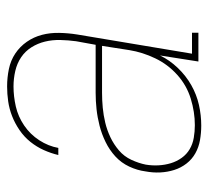

<svg xmlns="http://www.w3.org/2000/svg" viewBox="-43 -535 586 540"><g transform="rotate(-90 250.0 -265.0)"><path d="M167 8Q146 8 126 4.5Q106 1 89 -8.5Q72 -18 60 -33.5Q48 -49 42 -68Q36 -87 35 -107.5Q34 -128 38 -149Q41 -172 51.5 -194.5Q62 -217 80 -233.5Q98 -250 120.5 -261Q143 -272 166.5 -278Q190 -284 213 -286.5Q236 -289 259 -289H394L404 -344Q407 -366 407.5 -388.5Q408 -411 403 -431.5Q398 -452 387 -469.5Q376 -487 359 -498.5Q342 -510 320.5 -515Q299 -520 277 -520Q249 -520 220.5 -513.5Q192 -507 167 -490Q142 -473 125.5 -447.5Q109 -422 104 -394H84Q89 -415 98 -435Q107 -455 121 -472.5Q135 -490 154 -503Q173 -516 193.5 -524Q214 -532 235 -535Q256 -538 277 -538Q302 -538 326 -533Q350 -528 369.5 -515Q389 -502 402.5 -482.5Q416 -463 422 -440Q428 -417 427.5 -391.5Q427 -366 423 -341L369 -18H428V0H347L364 -108Q351 -81 329 -58Q307 -35 280.5 -20Q254 -5 225 1.5Q196 8 167 8ZM168 -10Q205 -10 242.5 -21.5Q280 -33 309.5 -59.5Q339 -86 356 -121.5Q373 -157 379 -194L391 -271H259Q238 -271 217 -269Q196 -267 175 -262Q154 -257 134 -247.5Q114 -238 97 -223.5Q80 -209 70.5 -188.5Q61 -168 57 -148Q54 -130 55 -112Q56 -94 61 -77.5Q66 -61 76 -47Q86 -33 100.5 -24.5Q115 -16 132.5 -13Q150 -10 168 -10Z"/></g></svg>

Font: Iosevka Slab Thin Oblique
Style: Regular
Weight: 100
Italic angle: -9°
Monospace: yes
Designer: Belleve Invis
Foundry: Belleve Invis
Version: Version 11.1.0; ttfautohint (v1.8.3)